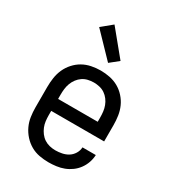

<svg xmlns="http://www.w3.org/2000/svg" viewBox="-187 -866 874 974"><g transform="rotate(30 250.0 -378.5)"><path d="M252 8Q225 8 198 3Q171 -2 147.5 -15.5Q124 -29 105.5 -49.5Q87 -70 75.5 -94.5Q64 -119 60 -146Q56 -173 56 -200V-320Q56 -347 60 -374Q64 -401 75 -425.5Q86 -450 104.5 -470.5Q123 -491 146 -504Q169 -517 196 -522.5Q223 -528 250 -528Q277 -528 304 -522.5Q331 -517 354 -504Q377 -491 395.5 -470.5Q414 -450 425 -425.5Q436 -401 440 -374Q444 -347 444 -320V-225H134V-200Q134 -183 136 -166Q138 -149 144.5 -133Q151 -117 161.5 -103Q172 -89 186.5 -79.5Q201 -70 218 -66Q235 -62 252 -62Q271 -62 290.5 -66Q310 -70 326 -80Q342 -90 352.5 -107Q363 -124 364 -144H442Q441 -121 433.5 -99.5Q426 -78 412.5 -59.5Q399 -41 380.5 -27.5Q362 -14 341 -6Q320 2 297 5Q274 8 252 8ZM366 -295V-320Q366 -337 364 -354Q362 -371 356 -387Q350 -403 339.5 -417Q329 -431 315 -440.5Q301 -450 284 -454Q267 -458 250 -458Q233 -458 216 -454Q199 -450 185 -440.5Q171 -431 160.5 -417Q150 -403 144 -387Q138 -371 136 -354Q134 -337 134 -320V-295ZM262 -580 132 -715 193 -765 312 -620Z"/></g></svg>

Font: Iosevka SS18
Style: Regular
Weight: 400
Monospace: yes
Designer: Belleve Invis
Foundry: Belleve Invis
Version: Version 25.1.1; ttfautohint (v1.8.4)